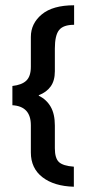

<svg xmlns="http://www.w3.org/2000/svg" viewBox="-20 -599 328 728"><path d="M261 -505Q220 -505 204 -485Q188 -465 188 -415V-329Q188 -293 172 -271Q156 -249 127 -238V-236Q156 -222 172 -194.5Q188 -167 188 -123V-37Q188 1 203.5 15.5Q219 30 260 33V109Q185 107 141 73Q97 39 97 -21V-124Q97 -196 27 -200V-273Q63 -277 80 -293.5Q97 -310 97 -346V-459Q97 -510 138.5 -544.5Q180 -579 261 -579Z"/></svg>

Font: Mukta Malar SemiBold
Style: Regular
Weight: 600
Designer: Aadarsh Rajan, Girish Dalvi, Yashodeep Gholap
Foundry: Ek Type
Version: Version 2.538;PS 1.000;hotconv 16.6.51;makeotf.lib2.5.65220;